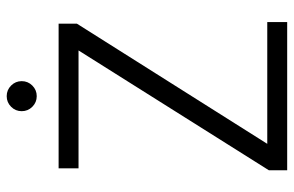

<svg xmlns="http://www.w3.org/2000/svg" viewBox="-176 -724 899 588"><g transform="rotate(-90 274.0 -429.5)"><path d="M47 0V-56L414 -639H53V-700H496V-644L128 -61H501V0ZM274 -767Q255 -767 241.5 -780.5Q228 -794 228 -813Q228 -832 241.5 -845.5Q255 -859 274 -859Q293 -859 306.5 -845.5Q320 -832 320 -813Q320 -794 306.5 -780.5Q293 -767 274 -767Z"/></g></svg>

Font: DM Sans 10pt Light
Style: Regular
Weight: 300
Version: Version 4.004;gftools[0.9.30]